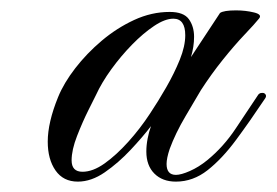

<svg xmlns="http://www.w3.org/2000/svg" viewBox="-20 -344 533 370"><path d="M130 6Q102 6 87 -15.5Q72 -37 72 -71Q72 -108 92 -157Q103 -184 125 -212.5Q147 -241 176 -265.5Q205 -290 238.5 -305.5Q272 -321 307 -321Q334 -321 344 -307Q354 -293 354 -273Q354 -254 348 -234L404 -319Q411 -324 435 -324Q453 -324 469.5 -320Q486 -316 479 -308Q471 -298 451.5 -277.5Q432 -257 409.5 -229Q387 -201 367 -170Q357 -153 337.5 -120Q318 -87 307 -57Q301 -39 301 -28Q301 -7 319 -7Q329 -7 346 -14.5Q363 -22 379 -35Q411 -61 435 -97.5Q459 -134 478 -162Q479 -163 480.5 -164Q482 -165 486 -165Q490 -165 492 -161.5Q494 -158 490 -153Q462 -111 435 -74.5Q408 -38 380 -16Q352 6 319 6Q293 6 277.5 -9.5Q262 -25 262 -52Q262 -64 264.5 -77Q267 -90 271 -101Q255 -80 231.5 -55Q208 -30 182 -12Q156 6 130 6ZM139 -13Q159 -13 181.5 -29Q204 -45 227 -70.5Q250 -96 269 -125Q285 -149 300.5 -176Q316 -203 326.5 -229Q337 -255 337 -276Q337 -308 314 -308Q298 -308 277 -294Q256 -280 234.5 -258Q213 -236 194.5 -210.5Q176 -185 165 -161Q162 -155 150.5 -132Q139 -109 128.5 -82Q118 -55 118 -35Q118 -13 139 -13Z"/></svg>

Font: Fleur De Leah
Style: Regular
Weight: 400
Designer: Robert E. Leuschke
Foundry: Robert E. Leuschke
Version: Version 1.010; ttfautohint (v1.8.3)